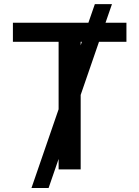

<svg xmlns="http://www.w3.org/2000/svg" viewBox="-20 -840 691 952"><path d="M418.3 -727.3 450.3 -819.6H535.2L503.2 -727.3H606.9V-632.8H470.9L380 -369.3V0H270.6V-51.8L220.9 92.3H136L270.6 -298.3V-632.8H44V-727.3ZM380 -615.4 386 -632.8H380Z"/></svg>

Font: Cannonade Med
Style: Regular
Weight: 500
Designer: Rasmus Andersson
Foundry: rsms
Version: Version 3.012;git-f93a4a705